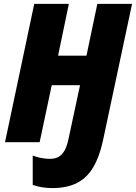

<svg xmlns="http://www.w3.org/2000/svg" viewBox="-20 -734 702 991"><path d="M249.5 236.8Q224.1 236.8 197.5 232.7Q170.9 228.5 148.9 220.2V68.8Q162.1 74.2 178.2 78.1Q194.3 82 210 84Q225.6 85.9 237.3 85.9Q263.7 85.9 282.2 75.7Q300.8 65.4 313.5 42.2Q326.2 19 334 -18.6L393.1 -294.4H247.1L184.6 0H5.9L156.7 -713.9H335.4L279.8 -446.8H426.3L482.4 -713.9H661.6L511.2 -7.3Q493.2 75.7 460.9 129.9Q428.7 184.1 377.2 210.4Q325.7 236.8 249.5 236.8Z"/></svg>

Font: Open Sans SemiCondensed ExtraBold
Style: Italic
Weight: 800
Width: 4
Italic angle: -12°
Designer: Monotype Design Team
Foundry: Monotype Imaging Inc.
Version: Version 3.003